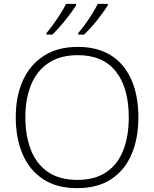

<svg xmlns="http://www.w3.org/2000/svg" viewBox="-20 -969 803 999"><path d="M700 -358Q700 -249 664.5 -166Q629 -83 558.5 -36.5Q488 10 381 10Q275 10 204 -37Q133 -84 97.5 -167Q62 -250 62 -359Q62 -468 99 -550Q136 -632 208 -678.5Q280 -725 385 -725Q487 -725 557 -681Q627 -637 663.5 -554.5Q700 -472 700 -358ZM112 -359Q112 -262 141 -188.5Q170 -115 230 -74Q290 -33 382 -33Q474 -33 533.5 -73.5Q593 -114 621.5 -187.5Q650 -261 650 -358Q650 -512 583 -597Q516 -682 385 -682Q293 -682 232 -641Q171 -600 141.5 -527.5Q112 -455 112 -359ZM541 -941Q531 -925 516.5 -905Q502 -885 485.5 -864Q469 -843 451.5 -824Q434 -805 418 -789H387V-797Q404 -817 423.5 -843.5Q443 -870 460.5 -898.5Q478 -927 489 -949H541ZM376 -941Q366 -925 351.5 -905Q337 -885 320 -864Q303 -843 286 -824Q269 -805 253 -789H222V-797Q239 -817 258 -843.5Q277 -870 295 -898.5Q313 -927 324 -949H376Z"/></svg>

Font: Noto Sans Syriac Eastern ExtraLight
Style: Regular
Weight: 250
Designer: Patrick Giasson and the Monotype Design Team
Foundry: Monotype Imaging Inc.
Version: Version 3.001